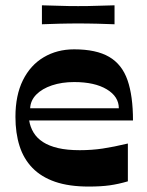

<svg xmlns="http://www.w3.org/2000/svg" viewBox="-20 -689 552 720"><path d="M312.4 10.6Q238.8 10.6 186.7 -7.3Q134.7 -25.3 101.7 -59.3Q68.6 -93.3 53.3 -141.6Q37.9 -190 37.9 -250.7Q37.9 -331.6 65.9 -388.1Q93.9 -444.7 143.9 -474.3Q193.9 -504 258 -504Q341 -504 389.4 -475.7Q437.7 -447.4 458.2 -388.4Q478.7 -329.4 478.7 -237.3H89.4Q93.4 -212.4 105.9 -191.8Q118.4 -171.2 141.1 -156.4Q163.8 -141.7 197.7 -133.7Q231.7 -125.8 279 -125.8Q323.7 -125.8 364.9 -131.9Q406.1 -138.1 459.5 -150.8V-9Q424.5 1.3 391.5 6Q358.5 10.6 312.4 10.6ZM425.6 -283Q425.6 -326.9 380.3 -354.1Q335 -381.3 258 -381.3Q212 -381.3 174.9 -368.9Q137.7 -356.4 116 -334.3Q94.4 -312.2 93.1 -283ZM137.2 -598V-669.1Q179.3 -668.1 201.8 -667.3Q224.3 -666.4 239.6 -666.3Q255 -666.1 273 -666.1Q292 -666.1 307 -666.3Q322 -666.4 345 -667.3Q368.1 -668.1 409.5 -669.1V-598Q368.1 -599.6 345 -600.1Q322 -600.6 306.9 -600.8Q291.7 -601 272.7 -601Q254.7 -601 239.5 -600.8Q224.3 -600.6 201.8 -600.1Q179.3 -599.6 137.2 -598Z"/></svg>

Font: Ojuju ExtraLight
Style: Regular
Weight: 200
Designer: Chisaokwu Joboson, Mirko Velimirovic
Foundry: Udi Foundry
Version: Version 1.000